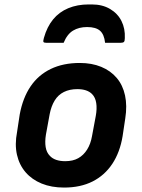

<svg xmlns="http://www.w3.org/2000/svg" viewBox="-20 -834 640 866"><path d="M373 -712Q336 -712 309.5 -696Q283 -680 267 -641Q248 -641 227.5 -641Q207 -641 188 -641Q178 -641 176 -645Q174 -649 178 -663Q192 -713 219.5 -746.5Q247 -780 288 -797Q329 -814 380 -814H394Q442 -814 476.5 -793.5Q511 -773 528 -739Q545 -705 543 -662Q543 -649 539 -645Q535 -641 525 -641Q506 -641 489.5 -641Q473 -641 454 -641Q450 -679 431 -695.5Q412 -712 373 -712ZM340 -550Q394 -550 436.5 -532.5Q479 -515 506.5 -482.5Q534 -450 544 -403.5Q554 -357 545 -300L533 -220Q521 -147 486.5 -95Q452 -43 397.5 -15.5Q343 12 269 12Q212 12 168 -6Q124 -24 95.5 -57Q67 -90 56.5 -136Q46 -182 57 -239L69 -318Q83 -393 118 -444.5Q153 -496 209 -523Q265 -550 340 -550ZM329 -432Q294 -432 268 -419Q242 -406 226.5 -380.5Q211 -355 204 -319L187 -226Q182 -195 186 -170.5Q190 -146 205 -131Q216 -119 233.5 -113Q251 -107 274 -107Q309 -107 333 -120.5Q357 -134 373 -159.5Q389 -185 395 -220L412 -311Q418 -344 414 -369.5Q410 -395 395 -410Q384 -421 367.5 -426.5Q351 -432 329 -432Z"/></svg>

Font: RecMonoLinear Nerd Font Mono
Style: Bold Italic
Weight: 700
Italic angle: -10°
Monospace: yes
Version: Version 1.085; ttfautohint (v1.8.4.7-5d5b);Nerd Fonts 3.2.1